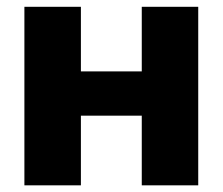

<svg xmlns="http://www.w3.org/2000/svg" viewBox="-20 -556 668 576"><path d="M453.6 -341.8V-209H173.8V-341.8ZM222.7 -535.6V0H53.2V-535.6ZM574.7 -535.6V0H405.3V-535.6Z"/></svg>

Font: Inter 20pt ExtraBold
Style: Regular
Weight: 800
Version: Version 4.001;git-66647c0bb